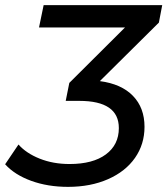

<svg xmlns="http://www.w3.org/2000/svg" viewBox="-46 -720 652 748"><path d="M573 -632 343 -404Q427 -393 472 -346.5Q517 -300 517 -226Q517 -158 480 -105Q443 -52 375 -22Q307 8 219 8Q140 8 75.5 -15.5Q11 -39 -26 -80L26 -157Q56 -123 108.5 -102Q161 -81 225 -81Q316 -81 366.5 -118.5Q417 -156 417 -221Q417 -327 263 -327H210L224 -397L441 -613H106L124 -700H586Z"/></svg>

Font: Idrija
Style: Italic
Weight: 500
Italic angle: -11.3°
Designer: Julieta Ulanovsky
Foundry: Julieta Ulanovsky
Version: Version 7.200